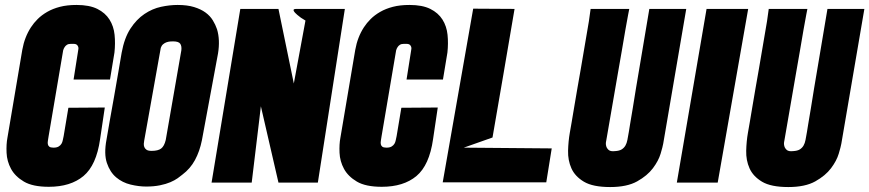

<svg xmlns="http://www.w3.org/2000/svg" viewBox="-20 -737 3509 775"><path d="M295 -530Q298 -542 295.5 -548.5Q293 -555 288.5 -557.5Q284 -560 277.5 -560Q271 -560 266 -560Q256 -560 250 -556Q244 -552 241 -547Q237 -541 235 -534L176 -186Q175 -178 173.5 -170Q172 -162 173 -155.5Q174 -149 179 -145Q184 -141 196 -141Q209 -141 216.5 -145.5Q224 -150 228 -156.5Q232 -163 233.5 -171.5Q235 -180 237 -188L256 -302L403 -303L384 -175Q369 -70 317 -26.5Q265 17 177 17Q112 17 76.5 -4Q41 -25 24.5 -55.5Q8 -86 6.5 -120.5Q5 -155 10 -181L70 -536Q79 -587 105 -627Q116 -644 132 -660Q148 -676 170.5 -689Q193 -702 222 -709.5Q251 -717 289 -717Q341 -717 373 -701Q405 -685 422 -658Q439 -631 442.5 -596.5Q446 -562 442 -525L424 -416H277Z M697 -717Q736 -717 763.5 -708.5Q791 -700 809.5 -686.5Q828 -673 839 -655Q850 -637 856 -619Q869 -576 860 -521L795 -171Q786 -126 767 -91Q748 -56 716 -32Q709 -26 697 -17.5Q685 -9 667.5 -1.5Q650 6 625.5 11Q601 16 570 16Q540 16 507 8Q474 0 449 -21Q424 -42 411.5 -79Q399 -116 410 -174Q414 -200 422.5 -246.5Q431 -293 440 -344.5Q449 -396 457.5 -445Q466 -494 471 -524Q482 -584 506.5 -621.5Q531 -659 563 -680.5Q595 -702 630 -709.5Q665 -717 697 -717ZM712 -534Q714 -551 707.5 -560.5Q701 -570 678 -570Q674 -570 667 -569.5Q660 -569 652.5 -566.5Q645 -564 638.5 -558.5Q632 -553 629 -544L562 -169Q561 -164 560.5 -157Q560 -150 562.5 -143.5Q565 -137 571.5 -132.5Q578 -128 592 -128Q618 -128 630.5 -137.5Q643 -147 649 -172Z M1372 -701 1263 0H1104L1033 -308L1026 -249L996 0H834L950 -701H1104L1166 -400L1213 -654Q1192 -666 1180 -677Q1169 -686 1165.5 -693.5Q1162 -701 1176 -701Z M1639 -530Q1642 -542 1639.5 -548.5Q1637 -555 1632.5 -557.5Q1628 -560 1621.5 -560Q1615 -560 1610 -560Q1600 -560 1594 -556Q1588 -552 1585 -547Q1581 -541 1579 -534L1520 -186Q1519 -178 1517.5 -170Q1516 -162 1517 -155.5Q1518 -149 1523 -145Q1528 -141 1540 -141Q1553 -141 1560.5 -145.5Q1568 -150 1572 -156.5Q1576 -163 1577.5 -171.5Q1579 -180 1581 -188L1600 -302L1747 -303L1728 -175Q1713 -70 1661 -26.5Q1609 17 1521 17Q1456 17 1420.5 -4Q1385 -25 1368.5 -55.5Q1352 -86 1350.5 -120.5Q1349 -155 1354 -181L1414 -536Q1423 -587 1449 -627Q1460 -644 1476 -660Q1492 -676 1514.5 -689Q1537 -702 1566 -709.5Q1595 -717 1633 -717Q1685 -717 1717 -701Q1749 -685 1766 -658Q1783 -631 1786.5 -596.5Q1790 -562 1786 -525L1768 -416H1621Z M2207 -138 2185 -1H1767L1890 -702L2057 -701L2012 -437L1968 -182L1852 -141L2207 -138Z M2520 -701Q2520 -701 2515.5 -678Q2511 -655 2504.5 -617.5Q2498 -580 2490 -532.5Q2482 -485 2473 -435L2427 -169Q2424 -157 2427 -147Q2429 -139 2436.5 -132Q2444 -125 2462 -127Q2480 -128 2489.5 -134Q2499 -140 2504.5 -149.5Q2510 -159 2512.5 -172.5Q2515 -186 2518 -203Q2519 -211 2523.5 -237Q2528 -263 2534 -299.5Q2540 -336 2547 -380Q2554 -424 2562 -469Q2580 -574 2601 -701H2750L2657 -157Q2655 -145 2646.5 -116.5Q2638 -88 2615.5 -58Q2593 -28 2552 -5Q2511 18 2443 18Q2373 18 2337 -3.5Q2301 -25 2286.5 -57.5Q2272 -90 2273 -128.5Q2274 -167 2280 -201Q2283 -216 2287.5 -244Q2292 -272 2298 -306.5Q2304 -341 2310.5 -380Q2317 -419 2324 -457Q2339 -547 2357 -651L2364 -701Z M3000 -701 2877 0H2712L2832 -701Z M3239 -701Q3239 -701 3234.5 -678Q3230 -655 3223.5 -617.5Q3217 -580 3209 -532.5Q3201 -485 3192 -435L3146 -169Q3143 -157 3146 -147Q3148 -139 3155.5 -132Q3163 -125 3181 -127Q3199 -128 3208.5 -134Q3218 -140 3223.5 -149.5Q3229 -159 3231.5 -172.5Q3234 -186 3237 -203Q3238 -211 3242.5 -237Q3247 -263 3253 -299.5Q3259 -336 3266 -380Q3273 -424 3281 -469Q3299 -574 3320 -701H3469L3376 -157Q3374 -145 3365.5 -116.5Q3357 -88 3334.5 -58Q3312 -28 3271 -5Q3230 18 3162 18Q3092 18 3056 -3.5Q3020 -25 3005.5 -57.5Q2991 -90 2992 -128.5Q2993 -167 2999 -201Q3002 -216 3006.5 -244Q3011 -272 3017 -306.5Q3023 -341 3029.5 -380Q3036 -419 3043 -457Q3058 -547 3076 -651L3083 -701Z"/></svg>

Font: Relentless
Style: Condensed Bold Italic
Weight: 700
Width: 3
Italic angle: -7°
Designer: Sparks studio
Foundry: Sparks Studio
Version: Version 1.101